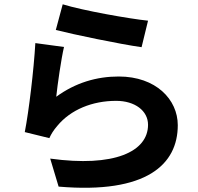

<svg xmlns="http://www.w3.org/2000/svg" viewBox="-20 -821 918 891"><path d="M95 -208 209 -180C218 -200 228 -216 246 -237C308 -312 408 -353 519 -353C606 -353 667 -307 667 -242C667 -117 510 -44 213 -85L252 45C662 80 805 -59 805 -240C805 -359 704 -466 531 -466C428 -466 330 -437 241 -372C247 -429 264 -548 277 -603L144 -621C137 -498 114 -305 95 -208ZM239 -682C316 -662 537 -616 637 -602L667 -725C580 -734 365 -772 271 -801Z"/></svg>

Font: GenEiGothic-pro-Regular
Style: Bold
Weight: 700
Designer: Ryoko NISHIZUKA (kana & ideographs); Paul D. Hunt (Latin, Greek & Cyrillic); Wenlong ZHANG (bopomofo); Sandoll Communica
Foundry: Adobe Systems Incorporated; o_tamon
Version: Version 1.000.140830